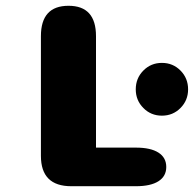

<svg xmlns="http://www.w3.org/2000/svg" viewBox="-20 -644 670 664"><path d="M540 -244Q502 -244 475.8 -270.5Q449.5 -297 449.5 -335Q449.5 -373.5 475.8 -400Q502 -426.5 540 -426.5Q578 -426.5 604.2 -400Q630.5 -373.5 630.5 -335Q630.5 -297 604.2 -270.5Q578 -244 540 -244ZM312 -133.5H450Q501 -133.5 528 -116.2Q555 -99 555 -66.5Q555 -34.5 528 -17.2Q501 0 450 0H226.5Q121.5 0 121.5 -105V-519Q121.5 -624 217 -624Q312 -624 312 -519Z"/></svg>

Font: Sono ExtraLight Monospace ExtraBold
Style: Regular
Weight: 800
Version: Version 2.112